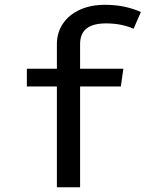

<svg xmlns="http://www.w3.org/2000/svg" viewBox="-20 -790 655 810"><path d="M574.4 -739.5 543.6 -668.7Q492.3 -691.3 427.7 -691.3Q372.3 -691.3 345.1 -669.7Q317.9 -648.2 317.9 -603.6V-500H500.5L489.7 -425.1H317.9V0H220V-425.1H93.3V-500H220V-603.1Q220 -652.8 245.6 -690.5Q271.3 -728.2 317.2 -749Q363.1 -769.7 421.5 -769.7Q466.2 -769.7 503.1 -762.1Q540 -754.4 574.4 -739.5Z"/></svg>

Font: Fira Code Fixed Retina
Style: Regular
Weight: 450
Monospace: yes
Designer: Carrois Corporate, Edenspiekermann AG, Nikita Prokopov
Foundry: Carrois Corporate, Edenspiekermann AG, Nikita Prokopov
Version: Version 5.002